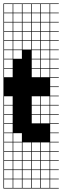

<svg xmlns="http://www.w3.org/2000/svg" viewBox="-20 -827 361 1115"><path d="M217.9 -803.6V-753.6H267.9V-803.6ZM217.9 -700H267.9V-750H217.9ZM164.3 -700H214.3V-750H164.3ZM110.7 -700H160.7V-750H110.7ZM57.1 -700H107.1V-750H57.1ZM3.6 -700H53.6V-750H3.6ZM217.9 -646.4H267.9V-696.4H217.9ZM164.3 -646.4H214.3V-696.4H164.3ZM110.7 -646.4H160.7V-696.4H110.7ZM57.1 -646.4H107.1V-696.4H57.1ZM3.6 -646.4H53.6V-696.4H3.6ZM217.9 -592.9H267.9V-642.9H217.9ZM164.3 -592.9H214.3V-642.9H164.3ZM110.7 -592.9H160.7V-642.9H110.7ZM57.1 -592.9H107.1V-642.9H57.1ZM3.6 -592.9H53.6V-642.9H3.6ZM217.9 -539.3H267.9V-589.3H217.9ZM164.3 -539.3H214.3V-589.3H164.3ZM110.7 -539.3H160.7V-589.3H110.7ZM57.1 -539.3H107.1V-589.3H57.1ZM3.6 -539.3H53.6V-589.3H3.6ZM164.3 -485.7H214.3V-535.7H164.3ZM217.9 -485.7H267.9V-535.7H217.9ZM57.1 -485.7H107.1V-535.7H57.1ZM3.6 -485.7H53.6V-535.7H3.6ZM217.9 -432.1H267.9V-482.1H217.9ZM164.3 -432.1H214.3V-482.1H164.3ZM3.6 -432.1H53.6V-482.1H3.6ZM217.9 -378.6H267.9V-428.6H217.9ZM164.3 -378.6H214.3V-428.6H164.3ZM3.6 -378.6H53.6V-428.6H3.6ZM164.3 -217.9H214.3V-267.9H164.3ZM217.9 -217.9H267.9V-267.9H217.9ZM3.6 -217.9H53.6V-267.9H3.6ZM164.3 -164.3H214.3V-214.3H164.3ZM3.6 -164.3H53.6V-214.3H3.6ZM217.9 -164.3H267.9V-214.3H217.9ZM3.6 -110.7H53.6V-160.7H3.6ZM164.3 -110.7H214.3V-160.7H164.3ZM217.9 -110.7H267.9V-160.7H217.9ZM3.6 -57.1H53.6V-107.1H3.6ZM57.1 -3.6H107.1V-53.6H57.1ZM3.6 -3.6H53.6V-53.6H3.6ZM164.3 50H214.3V0H164.3ZM57.1 50H107.1V0H57.1ZM217.9 50H267.9V0H217.9ZM3.6 50H53.6V0H3.6ZM110.7 50H160.7V0H110.7ZM164.3 103.6H214.3V53.6H164.3ZM3.6 103.6H53.6V53.6H3.6ZM110.7 103.6H160.7V53.6H110.7ZM217.9 103.6H267.9V53.6H217.9ZM57.1 103.6H107.1V53.6H57.1ZM3.6 157.1H53.6V107.1H3.6ZM217.9 157.1H267.9V107.1H217.9ZM57.1 157.1H107.1V107.1H57.1ZM164.3 157.1H214.3V107.1H164.3ZM110.7 157.1H160.7V107.1H110.7ZM3.6 210.7H53.6V160.7H3.6ZM57.1 210.7H107.1V160.7H57.1ZM217.9 210.7H267.9V160.7H217.9ZM164.3 210.7H214.3V160.7H164.3ZM110.7 210.7H160.7V160.7H110.7ZM3.6 264.3H53.6V214.3H3.6ZM57.1 264.3H107.1V214.3H57.1ZM164.3 264.3H214.3V214.3H164.3ZM217.9 264.3H267.9V214.3H217.9ZM110.7 264.3H160.7V214.3H110.7ZM164.3 -803.6V-753.6H214.3V-803.6ZM110.7 -803.6V-753.6H160.7V-803.6ZM57.1 -803.6V-753.6H107.1V-803.6ZM3.6 -803.6V-753.6H53.6V-803.6ZM321.4 -803.6H271.4V-753.6H321.4V-750H271.4V-700H321.4V-696.4H271.4V-646.4H321.4V-642.9H271.4V-592.9H321.4V-589.3H271.4V-539.3H321.4V-535.7H271.4V-485.7H321.4V-482.1H271.4V-432.1H321.4V-428.6H271.4V-378.6H321.4V-375H271.4V-325H321.4V-321.4H271.4V-271.4H321.4V-267.9H271.4V-217.9H321.4V-214.3H271.4V-164.3H321.4V-160.7H271.4V-110.7H321.4V-107.1H271.4V-57.1H321.4V-53.6H271.4V-3.6H321.4V0H271.4V50H321.4V53.6H271.4V103.6H321.4V107.1H271.4V157.1H321.4V160.7H271.4V210.7H321.4V214.3H271.4V264.3H321.4V267.9H0V-807.1H321.4Z"/></svg>

Font: Jersey 10 Charted
Style: Regular
Weight: 400
Designer: Sarah Cadigan-Fried
Version: Version 1.000; ttfautohint (v1.8.4.7-5d5b)